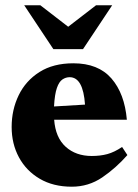

<svg xmlns="http://www.w3.org/2000/svg" viewBox="-20 -690 522 725"><path d="M257 -451Q351 -451 400.8 -393.8Q450.5 -336.5 459 -238H184.5Q189.5 -170.5 228 -135.8Q266.5 -101 326.5 -101Q359 -101 385.5 -108.2Q412 -115.5 441 -135L461 -104.5Q418 -55.5 366.2 -20.2Q314.5 15 251 15Q181 15 130 -15Q79 -45 51.5 -96Q24 -147 24 -210.5Q24 -275.5 50.5 -330.2Q77 -385 129 -418Q181 -451 257 -451ZM243 -398.5Q228.5 -398.5 215.8 -390Q203 -381.5 194.8 -357.8Q186.5 -334 184 -288L301 -295Q294 -398.5 243 -398.5ZM403.5 -670 293.5 -504.5H181.5L71.5 -670H132.5L237.5 -589L342.5 -670Z"/></svg>

Font: Newsreader 16pt ExtraBold
Style: Regular
Weight: 800
Designer: Hugues Gentile
Foundry: Production Type
Version: Version 1.003; ttfautohint (v1.8.3)